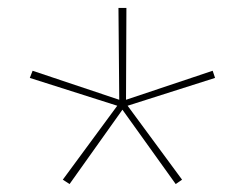

<svg xmlns="http://www.w3.org/2000/svg" viewBox="-20 -783 616 483"><path d="M155 -320 288 -507 422 -320 438 -331 301 -517 521 -587 515 -605 297 -532 298 -763H278L280 -532L62 -605L55 -587L275 -517L138 -331Z"/></svg>

Font: Iosevka Sparkle Thin
Style: Regular
Weight: 100
Designer: Belleve Invis
Foundry: Belleve Invis
Version: Version 4.5.0; ttfautohint (v1.8.3)